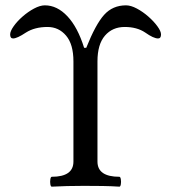

<svg xmlns="http://www.w3.org/2000/svg" viewBox="-20 -696 640 719"><path d="M174 3Q170 3 168.5 -6Q167 -15 168.5 -24.5Q170 -34 174 -34Q255 -34 255 -91V-466Q255 -530 227.5 -562.5Q200 -595 158 -595Q110 -595 77 -574Q44 -552 29 -552Q18 -552 18 -567Q18 -579 31 -597.5Q44 -616 64.5 -634Q85 -652 107.5 -664Q130 -676 148 -676Q194 -676 232.5 -635Q271 -594 295 -517H303Q338 -605 370 -640.5Q402 -676 452 -676Q470 -676 492.5 -664Q515 -652 535.5 -634Q556 -616 569.5 -597.5Q583 -579 583 -567Q583 -552 572 -552Q555 -552 524 -574Q493 -595 447 -595Q401 -595 373 -562.5Q345 -530 345 -466V-91Q345 -34 427 -34Q431 -34 432.5 -24.5Q434 -15 432.5 -6Q431 3 427 3Q396 1 364 0.5Q332 0 294 0Q229 0 174 3Z"/></svg>

Font: Junicode Two Beta Condensed Medium
Style: Regular
Weight: 500
Width: 3
Designer: Peter S. Baker
Foundry: Briery Creek Software
Version: Version 1.053; ttfautohint (v1.8.4)